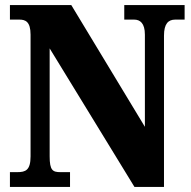

<svg xmlns="http://www.w3.org/2000/svg" viewBox="-20 -734 752 754"><path d="M19 0H255V-58H217C187 -58 175 -65 175 -120V-544L508 0H624V-594C624 -641 641 -657 668 -657H705V-714H468V-657H507C530 -657 549 -643 549 -598V-236L260 -714H19V-657H56C79 -657 100 -650 100 -598V-120C100 -65 80 -58 48 -58H19Z"/></svg>

Font: Noto Serif Ethiopic Condensed Black
Style: Regular
Weight: 900
Width: 3
Designer: Monotype Design Team
Foundry: Monotype Imaging Inc.
Version: Version 2.102